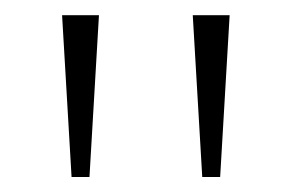

<svg xmlns="http://www.w3.org/2000/svg" viewBox="-20 -645 384 253"><path d="M74.3 -411.8 61.8 -625H110.4L97.9 -411.8ZM246.5 -411.8 234 -625H282.6L270.1 -411.8Z"/></svg>

Font: Afacad Flux ExtraLight
Style: Regular
Weight: 250
Designer: Kristian Moeller
Foundry: Dicotype
Version: Version 1.100